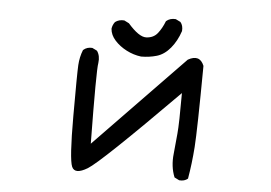

<svg xmlns="http://www.w3.org/2000/svg" viewBox="-48 -705 1096 777"><g transform="rotate(5 500.0 -316.5)"><path d="M706.1 7.8 686.5 -2Q668.9 -44.9 674.8 -97.7Q678.7 -139.6 682.6 -179.7Q686.5 -219.7 686.5 -344.7Q383.8 -39.1 333.5 -8.8Q283.2 21.5 270 -8.8Q256.8 -39.1 256.8 -213.4Q256.8 -387.7 258.8 -420.9Q260.7 -454.1 272.5 -483.4Q288.1 -497.1 309.6 -495.1L329.1 -485.4Q342.8 -465.8 338.9 -436.5Q333 -407.2 336.9 -108.4L698.2 -481.4Q745.1 -507.8 763.7 -461.9Q761.7 -198.2 756.8 -131.3Q752 -64.5 741.2 -2Q727.5 9.8 706.1 7.8ZM508.8 -477.5Q477.5 -481.4 449.2 -496.1Q420.9 -510.7 401.4 -532.2Q381.8 -553.7 379.9 -579.1Q381.8 -594.7 391.6 -607.4Q407.2 -619.1 428.7 -617.2L448.2 -607.4Q493.2 -555.7 522.5 -556.6Q551.8 -557.6 568.4 -578.1Q585 -598.6 596.7 -628.9Q612.3 -642.6 635.7 -640.6L655.3 -630.9Q667 -617.2 665 -594.7Q651.4 -553.7 627 -524.4Q602.5 -495.1 572.3 -486.3Q542 -477.5 508.8 -477.5Z"/></g></svg>

Font: NaikaiFont
Style: Regular
Weight: 400
Version: Version 1.67